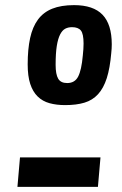

<svg xmlns="http://www.w3.org/2000/svg" viewBox="-20 -729 474 749"><path d="M303 -512Q306 -539 306 -559Q306 -597 295.5 -610Q285 -623 261 -623Q246 -623 234.5 -617Q223 -611 214.5 -594.5Q206 -578 201.5 -549.5Q197 -521 197 -476Q197 -439 207 -422Q217 -405 242 -405Q272 -405 285 -430.5Q298 -456 303 -512ZM414 -522Q409 -463 396.5 -424Q384 -385 362.5 -361.5Q341 -338 309.5 -328.5Q278 -319 234 -319Q200 -319 173 -326.5Q146 -334 127 -352.5Q108 -371 98 -401.5Q88 -432 88 -478Q88 -537 97.5 -580.5Q107 -624 128 -652.5Q149 -681 183.5 -695Q218 -709 269 -709Q344 -709 380 -671.5Q416 -634 416 -556Q416 -548 415.5 -539.5Q415 -531 414 -522ZM48 0 58 -115H372L362 0Z"/></svg>

Font: Share
Style: Bold Italic
Weight: 700
Designer: Ralph du Carrois
Version: Version 1.002